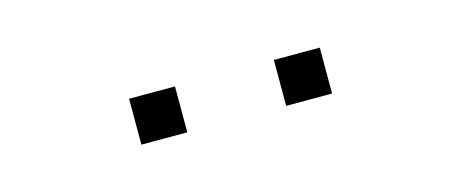

<svg xmlns="http://www.w3.org/2000/svg" viewBox="-23 -783 646 269"><g transform="rotate(-15 300.0 -648.5)"><path d="M228.3 -681.6V-615H161.7V-681.6ZM438.3 -681.6V-615H371.7V-681.6Z"/></g></svg>

Font: Fliege Mono Thin
Style: Regular
Weight: 100
Version: Version 0.020;Glyphs 3.3 (3306)